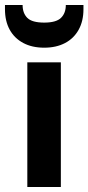

<svg xmlns="http://www.w3.org/2000/svg" viewBox="-44 -753 356 773"><path d="M66 0V-502H201V0ZM134 -561Q85 -561 49.5 -580Q14 -599 -5 -633.5Q-24 -668 -24 -716V-733H47Q47 -700 66 -681Q85 -662 134 -662Q182 -662 201.5 -681Q221 -700 221 -733H292V-716Q292 -668 272.5 -633Q253 -598 217.5 -579.5Q182 -561 134 -561Z"/></svg>

Font: DM Sans 16pt
Style: Bold
Weight: 700
Version: Version 4.004;gftools[0.9.30]